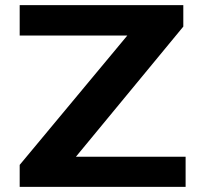

<svg xmlns="http://www.w3.org/2000/svg" viewBox="-20 -731 801 751"><path d="M277 -118 697 -627V-711H57V-592H478L57 -86V0H706V-118Z"/></svg>

Font: Asimov
Style: XWid
Weight: 500
Designer: Google
Version: Version 2.000980; 2014